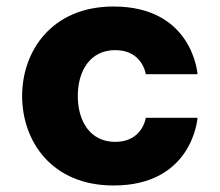

<svg xmlns="http://www.w3.org/2000/svg" viewBox="-20 -560 675 590"><path d="M329 10C573 10 587 -198 587 -198H428C428 -198 418 -124 334 -124C257 -124 219 -188 219 -265C219 -342 257 -406 334 -406C418 -406 428 -332 428 -332H587C587 -332 573 -540 329 -540C138 -540 48 -402 48 -265C48 -127 138 10 329 10Z"/></svg>

Font: Be Vietnam Pro ExtraBold
Style: Regular
Weight: 800
Designer: Lam Bao, Tony Le, Vietanh Nguyen
Foundry: Yellow Type Foundry
Version: Version 1.002